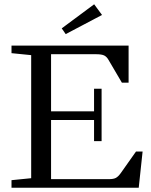

<svg xmlns="http://www.w3.org/2000/svg" viewBox="-20 -876 703 896"><path d="M286.6 -716.8 268.1 -743.7 419.4 -856 456.1 -806.2ZM33.7 0V-35.2L125.5 -44.4V-618.7L33.7 -627.9V-663.1H580.1V-490.2H548.8L486.3 -596.7Q478 -611.3 466.1 -617.2Q454.1 -623 427.7 -623H218.3V-356.4H418.9V-461.9H454.1V-217.3H418.9V-315.9H218.3V-40H488.8Q509.8 -40 520.8 -45.9Q531.7 -51.8 543 -67.4L614.7 -168.9H645.5L627.4 0Z"/></svg>

Font: Elstob 8pt
Style: Regular
Weight: 400
Designer: Peter S. Baker
Version: Version 1.015